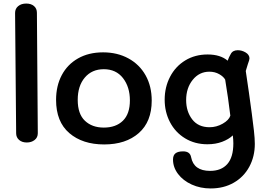

<svg xmlns="http://www.w3.org/2000/svg" viewBox="-20 -812 1497 1082"><path d="M71 -61 65 -739Q65 -763 82.5 -777.5Q100 -792 128 -792Q155 -792 171.5 -778Q188 -764 188 -740L193 -61Q193 -37 175 -23Q157 -9 131 -9Q104 -9 87.5 -23.5Q71 -38 71 -61Z M296 -249Q296 -328 328 -388.5Q360 -449 420 -483Q480 -517 561 -517Q641 -517 703.5 -483Q766 -449 800.5 -387.5Q835 -326 835 -245Q835 -126 762 -62Q689 2 567 2Q445 2 370.5 -62Q296 -126 296 -249ZM712 -246Q712 -322 673 -372Q634 -422 565 -422Q498 -422 458 -375Q418 -328 418 -249Q418 -170 458.5 -131.5Q499 -93 565 -93Q633 -93 672.5 -131.5Q712 -170 712 -246Z M1416 -1Q1416 70 1385 127.5Q1354 185 1297.5 217.5Q1241 250 1167 250Q1109 250 1060.5 228Q1012 206 983.5 168.5Q955 131 955 87Q955 63 969 52Q983 41 1012 41Q1051 41 1057 74Q1072 151 1164 151Q1227 151 1261 112.5Q1295 74 1295 -4Q1295 -25 1292 -49Q1269 -27 1232 -13Q1195 1 1149 1Q1078 1 1023 -32.5Q968 -66 938 -123.5Q908 -181 908 -250Q908 -321 938.5 -379.5Q969 -438 1024 -471.5Q1079 -505 1150 -505Q1222 -505 1263 -470Q1270 -490 1280 -507Q1291 -529 1320 -529Q1343 -529 1364 -516.5Q1385 -504 1386 -484Q1386 -482 1384 -472Q1378 -456 1365 -412Q1384 -286 1399 -172Q1406 -120 1411 -75.5Q1416 -31 1416 -1ZM1278 -160Q1266 -261 1249 -363Q1240 -380 1215.5 -394Q1191 -408 1160 -408Q1103 -408 1066 -362Q1029 -316 1029 -248Q1029 -184 1063 -139.5Q1097 -95 1161 -95Q1200 -95 1235 -115Q1270 -135 1278 -160Z"/></svg>

Font: Mali SemiBold
Style: Regular
Weight: 600
Designer: Kitiyaporn Chalermlarp | Katatrad Aksorn Co.,Ltd.
Foundry: Cadson Demak Co.,Ltd.
Version: Version 1.000; ttfautohint (v1.6)